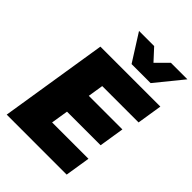

<svg xmlns="http://www.w3.org/2000/svg" viewBox="-266 -1063 1184 1184"><g transform="rotate(45 326.5 -471.0)"><path d="M18 0 130 -705H653L627 -541H310L294 -440H587L561 -276H268L250 -164H567L541 0ZM342 -765 230 -942H362L432 -866L508 -942H652L508 -765Z"/></g></svg>

Font: Mulish ExtraBlack
Style: Italic
Weight: 1000
Italic angle: -9°
Designer: Vernon Adams
Foundry: Vernon Adams
Version: Version 3.603; ttfautohint (v1.8.3)